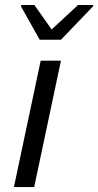

<svg xmlns="http://www.w3.org/2000/svg" viewBox="-20 -755 397 775"><path d="M36.2 0 144.2 -510H226L118 0ZM140.3 -594.6 64.6 -729.3 66.1 -734.8H118.8L188.5 -636L295 -734.8H357.1L355.5 -729.3L226 -594.6Z"/></svg>

Font: Saira Thin
Style: Italic
Weight: 100
Italic angle: -12°
Designer: Hector Gatti with collaboration of the Omnibus-Type team
Foundry: Omnibus-Type
Version: Version 1.101